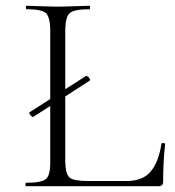

<svg xmlns="http://www.w3.org/2000/svg" viewBox="-20 -645 605 665"><path d="M539 -147Q539 -149 542.5 -149.5Q546 -150 549 -149Q552 -148 552 -146Q545 -85 545 -15Q545 0 528 0H71Q68 0 68 -6Q68 -12 71 -12Q123 -12 138.5 -24.5Q154 -37 154 -81V-278L95 -240Q93 -239 89 -242.5Q85 -246 82.5 -250.5Q80 -255 82 -256L154 -302V-544Q153 -587 138.5 -600Q124 -613 72 -613Q70 -613 69.5 -619Q69 -625 72 -625Q84 -625 120.5 -623.5Q157 -622 179 -622Q201 -622 239 -623.5Q277 -625 290 -625Q292 -625 292 -619Q292 -613 290 -613Q237 -613 222 -600Q207 -587 206 -543V-336L278 -382Q280 -383 284.5 -379.5Q289 -376 291 -371.5Q293 -367 291 -366L206 -311V-85Q207 -42 221 -30Q235 -18 287 -18H418Q475 -18 502.5 -51.5Q530 -85 539 -147Z"/></svg>

Font: Cormorant Upright Light
Style: Regular
Weight: 300
Designer: Christian Thalmann (Catharsis Fonts)
Foundry: Catharsis Fonts
Version: Version 3.302;PS 003.302;hotconv 1.0.88;makeotf.lib2.5.64775